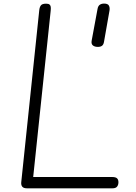

<svg xmlns="http://www.w3.org/2000/svg" viewBox="-20 -1024 740 1044"><path d="M127 0Q108.5 0 101.2 -8.8Q94 -17.5 95.5 -33L193.5 -969Q195.5 -986.5 202.8 -995.2Q210 -1004 230.5 -1004Q243 -1004 248.8 -999.8Q254.5 -995.5 255.8 -986.8Q257 -978 255.5 -964.5L160.5 -61.5H590Q608.5 -61.5 616.2 -54.5Q624 -47.5 624 -33Q624 -19 616.8 -9.5Q609.5 0 591.5 0ZM512 -769Q494.5 -769 484.8 -777.2Q475 -785.5 478.5 -803.5L510.5 -976Q513.5 -992 522.8 -998.2Q532 -1004.5 546 -1004.5Q566.5 -1004.5 572.2 -993.5Q578 -982.5 575.5 -967L545.5 -796.5Q543 -781.5 534.8 -775.2Q526.5 -769 512 -769Z"/></svg>

Font: Edu NSW ACT Hand
Style: Regular
Weight: 400
Designer: Tina and Corey Anderson, Eben Sorkin, Mirko Velimirovic
Foundry: Sorkin Type Co.
Version: Version 2.000